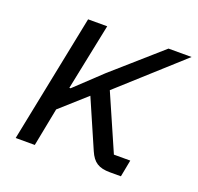

<svg xmlns="http://www.w3.org/2000/svg" viewBox="-97 -621 751 727"><g transform="rotate(20 278.5 -258.0)"><path d="M36 0H113L143 -154L247 -247L331 -54C348 -15 370 0 416 0H460L473 -68H407L309 -292L557 -516H464L272 -347L167 -248H162L217 -516H140Z"/></g></svg>

Font: LVC Sans
Style: Italic
Weight: 400
Italic angle: -11.31°
Designer: Mike Abbink, Paul van der Laan, Pieter van Rosmalen
Foundry: Bold Monday
Version: Version 3.0